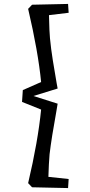

<svg xmlns="http://www.w3.org/2000/svg" viewBox="-20 -850 457 976"><path d="M143 102 123 81Q173 -131 189 -293L92 -332L96 -392L189 -433Q174 -587 123 -805L143 -826L326 -830L329 -785L229 -773Q231 -683 234 -656Q239 -603 248.5 -543.5Q258 -484 268 -427L273 -400L150 -362L273 -323L267 -287Q242 -150 232 -66Q228 -20 226 49L329 60L326 106Z"/></svg>

Font: Andada Pro Medium
Style: Regular
Weight: 500
Designer: Carolina Giovagnoli
Foundry: Huerta Tipografica
Version: Version 3.005; ttfautohint (v1.8.4)